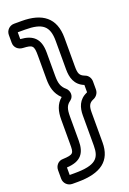

<svg xmlns="http://www.w3.org/2000/svg" viewBox="-172 -762 696 1033"><g transform="rotate(-20 176.0 -245.5)"><path d="M165 -499C165 -577 129 -610 56 -615V-654H97C197 -654 232 -626 232 -540V-378C232 -331 244 -286 296 -265V-224L294 -222C245 -201 232 -158 232 -114V59C232 131 206 163 84 163H56V120C138 116 165 76 165 7V-131C165 -177 172 -195 196 -212C220 -230 215 -263 197 -279C173 -299 165 -321 165 -364ZM6 117V166C6 192 27 213 53 213H84C218 213 282 163 282 59V-114C282 -149 290 -165 313 -175C330 -181 346 -198 346 -221V-267C346 -285 336 -305 314 -312C287 -323 282 -337 282 -378V-540C282 -656 213 -704 97 -704H53C27 -704 6 -683 6 -657V-612C6 -584 28 -566 54 -565C108 -562 115 -557 115 -499V-364C115 -320 124 -278 159 -246C125 -218 115 -179 115 -131V7C115 60 114 67 50 70C25 70 6 92 6 117Z"/></g></svg>

Font: DIN Rundschrift
Style: MittelKont
Weight: 400
Version: Version 1.027